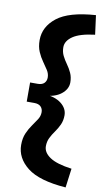

<svg xmlns="http://www.w3.org/2000/svg" viewBox="-103 -849 561 1047"><g transform="rotate(10 177.0 -325.0)"><path d="M340 152Q192 141 126.5 89.5Q61 38 61 -35Q61 -72 73 -99.5Q85 -127 100.5 -148.5Q116 -170 128 -189Q140 -208 140 -229Q140 -248 128 -260Q116 -272 92 -272H50V-378H92Q116 -378 128 -390Q140 -402 140 -421Q140 -442 128 -461Q116 -480 100.5 -501.5Q85 -523 73 -550.5Q61 -578 61 -615Q61 -689 126.5 -740.5Q192 -792 340 -802L354 -696Q271 -686 233 -660Q195 -634 195 -599Q195 -573 205.5 -552Q216 -531 230.5 -511Q245 -491 255.5 -468Q266 -445 266 -416Q266 -379 231.5 -351.5Q197 -324 135 -321V-329Q197 -326 231.5 -299Q266 -272 266 -234Q266 -205 255.5 -182Q245 -159 230.5 -139Q216 -119 205.5 -98Q195 -77 195 -51Q195 -16 233 9.5Q271 35 354 46Z"/></g></svg>

Font: Radio Canada Big
Style: Regular
Weight: 400
Designer: Étienne Aubert Bonn
Foundry: Coppers and Brasses
Version: Version 1.001